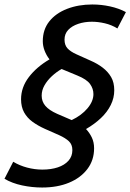

<svg xmlns="http://www.w3.org/2000/svg" viewBox="-28 -728 582 857"><path d="M160 109Q115 109 70.5 99.5Q26 90 -8 70L31 -6Q59 11 93 20Q127 29 161 29Q200 29 230 19Q260 9 277.5 -10.5Q295 -30 295 -58Q295 -83 279.5 -97.5Q264 -112 236.5 -124.5Q209 -137 172 -153Q141 -167 117 -184.5Q93 -202 79.5 -226.5Q66 -251 66 -285Q66 -338 100.5 -383.5Q135 -429 193 -463Q179 -481 171 -502Q163 -523 163 -544Q163 -596 192 -632.5Q221 -669 271.5 -688.5Q322 -708 384 -708Q424 -708 463 -699.5Q502 -691 534 -674L496 -601Q470 -617 440 -624Q410 -631 382 -631Q349 -631 321 -621.5Q293 -612 276.5 -594.5Q260 -577 260 -551Q260 -527 273 -512.5Q286 -498 312.5 -486Q339 -474 377 -457Q407 -444 430.5 -426Q454 -408 468 -384Q482 -360 482 -325Q482 -291 466.5 -259.5Q451 -228 422.5 -201Q394 -174 356 -152Q372 -135 382 -114Q392 -93 392 -66Q392 -13 362 26.5Q332 66 280 87.5Q228 109 160 109ZM292 -192Q336 -213 362.5 -244.5Q389 -276 389 -308Q389 -332 374 -353Q359 -374 317 -391L247 -420Q224 -407 203.5 -388Q183 -369 170.5 -347Q158 -325 158 -301Q158 -275 174.5 -255.5Q191 -236 227 -220Z"/></svg>

Font: Ubuntu Sans Medium
Style: Italic
Weight: 500
Italic angle: -13.5°
Designer: Dalton Maag Ltd
Foundry: Dalton Maag Ltd
Version: Version 1.006